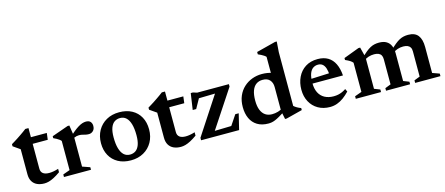

<svg xmlns="http://www.w3.org/2000/svg" viewBox="-49 -1260 4202 1815"><g transform="rotate(-15 2052.0 -352.5)"><path d="M204 -136Q204 -105 224.5 -89Q245 -73 285 -73Q304 -73 326.5 -77Q349 -81 375 -89V-56Q339.5 -31 311 -16.2Q282.5 -1.5 259.5 4.8Q236.5 11 216 11Q176 11 145.8 -2.5Q115.5 -16 98.5 -44Q81.5 -72 81.5 -114.5V-359.5L14 -406.5V-427Q28.5 -435.5 44.5 -445.5Q60.5 -455.5 77.2 -466.2Q94 -477 110.5 -488.5Q127 -500 143 -511.2Q159 -522.5 173 -533.5H204V-431.5ZM154.5 -379.5 155 -444.5H359.5L351.5 -379.5Z M744 -452.5Q774 -452.5 787.8 -436.2Q801.5 -420 801.5 -396Q801.5 -364.5 783.5 -347.5Q765.5 -330.5 742 -330.5Q723 -330.5 708 -334.2Q693 -338 678.8 -341.5Q664.5 -345 647 -345Q635 -345 623 -342.2Q611 -339.5 599.5 -334.2Q588 -329 577.5 -320.5L565.5 -344Q596 -373.5 621.2 -394Q646.5 -414.5 668 -427.5Q689.5 -440.5 708 -446.5Q726.5 -452.5 744 -452.5ZM599 -356V-51L673 -25V0H408.5V-25L476.5 -49.5V-335Q469 -344 458.5 -351.5Q448 -359 434.8 -366.5Q421.5 -374 405.5 -381V-400L566.5 -457H583.5Z M1067.5 -43Q1099 -43 1122.8 -59.2Q1146.5 -75.5 1159.8 -111.2Q1173 -147 1173 -205Q1173 -270 1160.2 -313.5Q1147.5 -357 1123.5 -379.2Q1099.5 -401.5 1064.5 -401.5Q1032.5 -401.5 1008.8 -385.2Q985 -369 971.8 -333.5Q958.5 -298 958.5 -239.5Q958.5 -175 971.2 -131.2Q984 -87.5 1008.2 -65.2Q1032.5 -43 1067.5 -43ZM1062.5 12Q990.5 12 938.2 -16.8Q886 -45.5 857.5 -97.2Q829 -149 829 -217Q829 -287.5 859.5 -341.5Q890 -395.5 944 -426Q998 -456.5 1069.5 -456.5Q1141.5 -456.5 1193.8 -428Q1246 -399.5 1274.2 -348Q1302.5 -296.5 1302.5 -227.5Q1302.5 -157 1272 -103Q1241.5 -49 1187.5 -18.5Q1133.5 12 1062.5 12Z M1540 -136Q1540 -105 1560.5 -89Q1581 -73 1621 -73Q1640 -73 1662.5 -77Q1685 -81 1711 -89V-56Q1675.5 -31 1647 -16.2Q1618.5 -1.5 1595.5 4.8Q1572.5 11 1552 11Q1512 11 1481.8 -2.5Q1451.5 -16 1434.5 -44Q1417.5 -72 1417.5 -114.5V-359.5L1350 -406.5V-427Q1364.5 -435.5 1380.5 -445.5Q1396.5 -455.5 1413.2 -466.2Q1430 -477 1446.5 -488.5Q1463 -500 1479 -511.2Q1495 -522.5 1509 -533.5H1540V-431.5ZM1490.5 -379.5 1491 -444.5H1695.5L1687.5 -379.5Z M1750.5 0V-24L2011.5 -422.5L2065.5 -394L1789 -388L1856.5 -430.5L1782 -297H1748L1771.5 -456.5H1792.5L1831 -444.5H2141.5V-420.5L1877.5 -20.5L1826.5 -50.5L2080.5 -57L2036 -19L2126.5 -154.5H2160L2122.5 0Z M2552.5 -306Q2552.5 -348.5 2529.2 -375Q2506 -401.5 2459 -401.5Q2422 -401.5 2395.5 -382.5Q2369 -363.5 2355.2 -325.2Q2341.5 -287 2341.5 -229Q2341.5 -173.5 2356.5 -136.8Q2371.5 -100 2398.8 -82Q2426 -64 2463.5 -64Q2493 -64 2522.5 -72.5Q2552 -81 2580 -100V-61Q2544.5 -38.5 2519.2 -24Q2494 -9.5 2474.8 -1.5Q2455.5 6.5 2439.8 9.2Q2424 12 2407.5 12Q2343.5 12 2299.8 -14.8Q2256 -41.5 2234 -89.5Q2212 -137.5 2212 -200.5Q2212 -262 2232.5 -309.5Q2253 -357 2288.8 -389.8Q2324.5 -422.5 2370.2 -439.5Q2416 -456.5 2466 -456.5Q2493.5 -456.5 2518.5 -452.5Q2543.5 -448.5 2569.8 -439.8Q2596 -431 2627 -416L2552.5 -400V-601.5Q2545.5 -609.5 2534.2 -617Q2523 -624.5 2508.8 -631.8Q2494.5 -639 2478.5 -646V-669L2665.5 -717H2683L2675.5 -614.5V-88.5Q2680.5 -83.5 2688.5 -77.8Q2696.5 -72 2706 -66.5Q2715.5 -61 2725 -56.8Q2734.5 -52.5 2743.5 -49.5V-29.5L2585.5 11H2569.5L2552.5 -73Z M3012 -456.5Q3071.5 -456.5 3112.5 -432Q3153.5 -407.5 3176.5 -360.2Q3199.5 -313 3204.5 -245H2878L2878.5 -290L3135.5 -301L3084 -276Q3082 -319 3072.8 -347.5Q3063.5 -376 3046 -390.2Q3028.5 -404.5 3002.5 -404.5Q2974 -404.5 2952.2 -389Q2930.5 -373.5 2918.5 -339.8Q2906.5 -306 2906.5 -250Q2906.5 -194 2926.2 -155.2Q2946 -116.5 2982.8 -96.8Q3019.5 -77 3070 -77Q3092.5 -77 3112.8 -81Q3133 -85 3152.5 -93.5Q3172 -102 3191.5 -115L3204.5 -87.5Q3175 -56.5 3144.5 -34.2Q3114 -12 3081 0Q3048 12 3011.5 12Q2945 12 2895 -17Q2845 -46 2817.2 -97.5Q2789.5 -149 2789.5 -215.5Q2789.5 -283 2815.8 -337.8Q2842 -392.5 2891.8 -424.5Q2941.5 -456.5 3012 -456.5Z M3455 -356V-47L3511.5 -25V0H3264.5V-25L3332.5 -49.5V-335Q3322.5 -347.5 3306 -358Q3289.5 -368.5 3261 -381V-400L3412.5 -457H3429.5ZM3740 -318V-47L3796 -25V0H3560.5V-25L3617 -47V-294Q3617 -317.5 3608.2 -332.5Q3599.5 -347.5 3582.2 -354.8Q3565 -362 3540 -362Q3511 -362 3484.5 -353.5Q3458 -345 3443 -330.5L3425.5 -353.5Q3457.5 -385.5 3482.2 -405.8Q3507 -426 3528 -437Q3549 -448 3569.5 -452.2Q3590 -456.5 3613 -456.5Q3657.5 -456.5 3685.5 -439.5Q3713.5 -422.5 3726.8 -391.2Q3740 -360 3740 -318ZM4024.5 -303.5V-49.5L4093 -25V0H3845.5V-25L3902 -47V-294Q3902 -318 3893 -332.8Q3884 -347.5 3866.8 -354.8Q3849.5 -362 3824.5 -362Q3795.5 -362 3769 -353.2Q3742.5 -344.5 3727.5 -330.5L3710 -353.5Q3742 -385.5 3766.8 -405.8Q3791.5 -426 3812.8 -437Q3834 -448 3854.5 -452.2Q3875 -456.5 3898 -456.5Q3964 -456.5 3994.2 -417.5Q4024.5 -378.5 4024.5 -303.5Z"/></g></svg>

Font: Newsreader 16pt SemiBold
Style: Regular
Weight: 600
Designer: Hugues Gentile
Foundry: Production Type
Version: Version 1.003